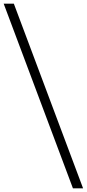

<svg xmlns="http://www.w3.org/2000/svg" viewBox="-34 -770 471 1040"><path d="M361 250 -14 -750H41L416 250Z"/></svg>

Font: Arsenal SC
Style: Regular
Weight: 400
Designer: Andrij Shevchenko
Foundry: Stairsfor
Version: Version 2.001; ttfautohint (v1.8.4.7-5d5b)